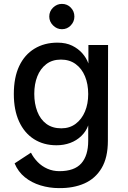

<svg xmlns="http://www.w3.org/2000/svg" viewBox="-20 -734 655 986"><path d="M433 -11V-90Q422 -59 397.5 -35.5Q373 -12 340.5 0Q308 12 270 12Q204 12 154.5 -19.5Q105 -51 78 -110Q51 -169 51 -251Q51 -336 78.5 -394.5Q106 -453 157 -484Q208 -515 275 -515Q319 -515 350.5 -499.5Q382 -484 403 -460Q424 -436 434 -408V-503H535L534 -11Q534 75 502 129Q470 183 413.5 208Q357 233 282 232Q234 232 188 218Q142 204 107.5 176Q73 148 55 105L139 50Q152 76 173.5 98Q195 120 223.5 132.5Q252 145 285 145Q362 145 397.5 105Q433 65 433 -11ZM295 -75Q338 -75 369 -98.5Q400 -122 416.5 -161.5Q433 -201 433 -251Q433 -302 416.5 -342Q400 -382 368.5 -405Q337 -428 293 -428Q248 -428 217.5 -404.5Q187 -381 171.5 -341.5Q156 -302 156 -252Q156 -202 171.5 -161.5Q187 -121 218 -98Q249 -75 295 -75ZM298 -584Q272 -584 252.5 -603.5Q233 -623 233 -649Q233 -676 252.5 -695Q272 -714 298 -714Q325 -714 343.5 -695Q362 -676 362 -649Q362 -623 343.5 -603.5Q325 -584 298 -584Z"/></svg>

Font: Inclusive Sans Medium
Style: Regular
Weight: 500
Designer: Olivia King
Foundry: Olivia King
Version: Version 2.004